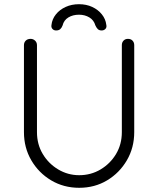

<svg xmlns="http://www.w3.org/2000/svg" viewBox="-20 -885 753 914"><path d="M589 -700Q603 -700 611 -691.5Q619 -683 619 -670V-256Q619 -182 584 -122Q549 -62 490 -26.5Q431 9 357 9Q283 9 223.5 -26.5Q164 -62 129 -122Q94 -182 94 -256V-670Q94 -683 102.5 -691.5Q111 -700 126 -700Q138 -700 147 -691.5Q156 -683 156 -670V-256Q156 -198 183.5 -152Q211 -106 257 -78.5Q303 -51 357 -51Q413 -51 459 -78.5Q505 -106 532.5 -152Q560 -198 560 -256V-670Q560 -683 568 -691.5Q576 -700 589 -700ZM356 -865Q391 -865 419 -852Q447 -839 465 -816.5Q483 -794 486 -767Q489 -755 482 -747.5Q475 -740 464 -740Q452 -740 445.5 -746.5Q439 -753 434 -764Q427 -789 405.5 -802Q384 -815 356 -815Q327 -815 305.5 -802Q284 -789 278 -764Q274 -753 267 -746.5Q260 -740 247 -740Q236 -740 229.5 -747.5Q223 -755 225 -766Q228 -794 246 -816.5Q264 -839 292.5 -852Q321 -865 356 -865Z"/></svg>

Font: zvoove
Style: Regular
Weight: 400
Designer: Vernon Adams (Nunito) & Andrew Paglinawan (Quicksand)
Foundry: zvoove
Version: Version 3.006